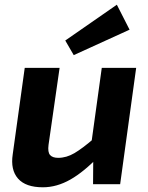

<svg xmlns="http://www.w3.org/2000/svg" viewBox="-20 -782 630 815"><path d="M233 -494 186 -167Q182 -136 192.5 -124Q203 -112 227 -112Q262 -112 296 -132Q330 -152 381 -196L403 -122Q337 -53 279 -20Q221 13 162 13Q89 13 56.5 -24Q24 -61 34 -127L85 -494ZM558 -494 490 0H375L376 -134L364 -147L412 -494ZM476 -762 530 -656 293 -548 257 -610Z"/></svg>

Font: Exo 2
Style: Bold Italic
Weight: 700
Italic angle: -8°
Designer: Natanael Gama
Foundry: Natanael Gama
Version: Version 2.010